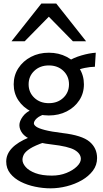

<svg xmlns="http://www.w3.org/2000/svg" viewBox="-20 -801 575 1068"><path d="M161.1 -192.9 244.1 -170.9Q201.7 -158.7 185.1 -143.3Q168.5 -127.9 168.5 -114.7Q168.5 -106 181.6 -96.4Q194.8 -86.9 229.2 -77.9Q263.7 -68.8 327.1 -61Q436 -48.3 478 -12.9Q520 22.5 520 78.1Q520 117.7 496.6 148.7Q473.1 179.7 434.8 201.7Q396.5 223.6 351.1 235.1Q305.7 246.6 261.2 246.6Q218.8 246.6 175.3 237.5Q131.8 228.5 95.5 210.2Q59.1 191.9 36.9 163.8Q14.6 135.7 14.6 97.7Q14.6 15.6 141.6 -36.6Q141.6 -36.6 154.1 -34.4Q166.5 -32.2 183.1 -28.6Q199.7 -24.9 212.9 -20Q226.1 -15.1 227.1 -9.8Q173.3 8.8 147.2 25.6Q121.1 42.5 113 57.9Q105 73.2 105 87.9Q105 107.4 122.8 127.9Q140.6 148.4 177 162.1Q213.4 175.8 268.6 175.8Q313 175.8 349.4 161.1Q385.7 146.5 407.7 125Q429.7 103.5 429.7 83Q429.7 53.7 395.5 33.4Q361.3 13.2 266.1 2.4Q197.3 -5.4 158.4 -22Q119.6 -38.6 103.8 -60.3Q87.9 -82 87.9 -105Q87.9 -127 106.9 -153.1Q126 -179.2 161.1 -192.9ZM512.7 -507.8 507.8 -429.7Q481 -429.2 451.4 -423.1Q421.9 -417 388.2 -402.8L356.4 -459Q389.2 -480 432.9 -492.7Q476.6 -505.4 512.7 -507.8ZM56.2 -332Q56.2 -381.8 82 -421.6Q107.9 -461.4 152.1 -484.6Q196.3 -507.8 251.5 -507.8Q307.1 -507.8 351.3 -484.6Q395.5 -461.4 421.1 -421.6Q446.8 -381.8 446.8 -332Q446.8 -282.2 421.1 -243.2Q395.5 -204.1 351.3 -181.4Q307.1 -158.7 251.5 -158.7Q196.3 -158.7 152.1 -181.4Q107.9 -204.1 82 -243.2Q56.2 -282.2 56.2 -332ZM139.2 -332Q139.2 -287.1 170.9 -257.1Q202.6 -227.1 251.5 -227.1Q300.8 -227.1 332.3 -257.1Q363.8 -287.1 363.8 -332Q363.8 -377 332.3 -407Q300.8 -437 251.5 -437Q202.6 -437 170.9 -407Q139.2 -377 139.2 -332ZM117.2 -571.3H43.9L210 -781.2H293L459 -571.3H385.7L251.5 -708Z"/></svg>

Font: Andika LitF DSA DSG
Style: Regular
Weight: 400
Designer: Victor Gaultney, Annie Olsen, Julie Remington, Don Collingsworth, Eric Hays, Becca Hirsbrunner
Foundry: SIL International
Version: Version 6.200 ; LitF DSA DSG; ttfautohint (v1.8.3.10-c5d8)